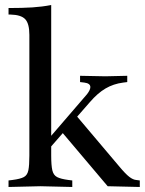

<svg xmlns="http://www.w3.org/2000/svg" viewBox="-20 -742 578 765"><path d="M14 3V-23L30 -25Q61 -29 75 -36.5Q89 -44 93 -63.5Q97 -83 97 -122V-603Q97 -648 80.5 -665.5Q64 -683 22 -684H14V-710Q70 -710 109 -712.5Q148 -715 184 -722V-122Q184 -83 188.5 -63.5Q193 -44 207.5 -36.5Q222 -29 252 -25L268 -23V3L141 0ZM537 3 409 0 218 -226 275 -292 455 -79Q480 -49 495 -37.5Q510 -26 522 -25L537 -23ZM172 -145V-187L327 -367Q340 -384 340 -395Q340 -410 316 -413L299 -415V-440L400 -438L487 -440V-415L471 -413Q432 -408 400.5 -389.5Q369 -371 338 -335Z"/></svg>

Font: Baskervville Medium
Style: Regular
Weight: 500
Version: Version 1.100